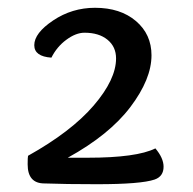

<svg xmlns="http://www.w3.org/2000/svg" viewBox="-20 -693 495 493"><path d="M112 -545Q68 -548 68 -577Q68 -608 116.5 -640.5Q165 -673 224 -673Q289 -673 329 -639Q369 -605 369 -551Q369 -490 315 -418.5Q261 -347 154 -288H205Q331 -288 379 -312Q400 -287 400 -265Q400 -240 377 -232Q342 -220 229 -220Q148 -220 94 -222Q51 -222 51 -271Q51 -289 52 -293Q163 -355 220.5 -422Q278 -489 278 -543Q278 -573 256 -591Q234 -609 197 -609Q175 -609 150.5 -591Q126 -573 112 -545Z"/></svg>

Font: Overlock
Style: Bold
Weight: 700
Designer: Dario Muhafara
Foundry: Dario Manuel Muhafara
Version: Version 1.001